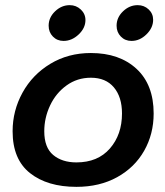

<svg xmlns="http://www.w3.org/2000/svg" viewBox="-20 -724 642 746"><path d="M29 -214Q29 -294 67.5 -364Q106 -434 175.5 -476Q245 -518 333 -518Q444 -518 510.5 -456.5Q577 -395 577 -283Q577 -203 540 -138Q503 -73 435 -35.5Q367 2 277 2Q164 2 96.5 -51.5Q29 -105 29 -214ZM454 -283Q454 -347 422.5 -384.5Q391 -422 333 -422Q280 -422 238.5 -392Q197 -362 174.5 -314Q152 -266 152 -214Q152 -151 186.5 -122Q221 -93 277 -93Q360 -93 407 -147Q454 -201 454 -283ZM169 -624Q169 -656 194 -680Q219 -704 251 -704Q276 -704 294 -687Q312 -670 312 -646Q312 -615 285.5 -590Q259 -565 227 -565Q202 -565 185.5 -582Q169 -599 169 -624ZM433 -624Q433 -656 458 -680Q483 -704 515 -704Q540 -704 557.5 -687.5Q575 -671 575 -647Q575 -616 549 -590.5Q523 -565 491 -565Q466 -565 449.5 -582Q433 -599 433 -624Z"/></svg>

Font: Mali SemiBold
Style: Italic
Weight: 600
Italic angle: -10°
Version: Version 1.000; ttfautohint (v1.6)